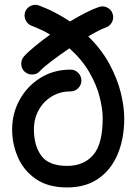

<svg xmlns="http://www.w3.org/2000/svg" viewBox="-20 -760 577 818"><path d="M266.6 38.6Q184.6 38.6 132.8 2.7Q81.1 -33.2 56.4 -89.8Q31.7 -146.5 31.7 -208.5Q31.7 -277.3 64 -335.4Q96.2 -393.6 152.6 -428.5Q209 -463.4 280.8 -463.4Q299.8 -463.4 313.2 -449.7Q326.7 -436 326.7 -417Q326.7 -397.9 313.2 -384.3Q299.8 -370.6 280.8 -370.6Q235.8 -370.6 200.4 -349.1Q165 -327.6 144.8 -291Q124.5 -254.4 124.5 -208.5Q124.5 -139.2 156.2 -96.2Q188 -53.2 266.6 -53.2Q336.4 -53.2 377 -99.6Q417.5 -146 417.5 -256.3Q417.5 -294.9 404.8 -345.9Q392.1 -397 361.1 -451.2Q330.1 -505.4 275.9 -554.2Q234.9 -526.4 199.7 -499.8Q164.6 -473.1 150.4 -457.5Q138.2 -443.4 118.9 -442.6Q99.6 -441.9 85.4 -454.1Q71.3 -466.8 70.6 -486.1Q69.8 -505.4 82 -519.5Q99.6 -539.1 129.2 -563.2Q158.7 -587.4 193.8 -612.8Q156.7 -634.3 114.3 -650.4Q96.7 -657.2 88.9 -674.8Q81.1 -692.4 87.4 -710Q94.2 -727.5 111.8 -735.4Q129.4 -743.2 147 -736.3Q184.6 -722.2 217.3 -704.8Q250 -687.5 278.3 -668.5Q313.5 -689.9 345.9 -706.3Q378.4 -722.7 402.3 -730.5Q420.4 -736.3 437.5 -727.5Q454.6 -718.8 460 -700.7Q465.8 -682.6 457 -665.5Q448.2 -648.4 430.2 -642.6Q418.5 -638.7 398.9 -628.7Q379.4 -618.7 356 -605Q413.6 -548.3 447 -485.8Q480.5 -423.3 494.9 -363.8Q509.3 -304.2 509.3 -256.3Q509.3 -168.9 481 -102.3Q452.6 -35.6 398.4 1.5Q344.2 38.6 266.6 38.6Z"/></svg>

Font: Mikhak-DS2-FD Medium
Style: Regular
Weight: 500
Designer: Amin Abedi
Version: Version 3.4